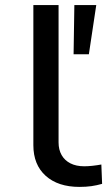

<svg xmlns="http://www.w3.org/2000/svg" viewBox="-20 -725 431 754"><path d="M292 9Q208 9 159.5 -34.5Q111 -78 111 -155V-705H210V-166Q210 -137 222 -116Q234 -95 256.5 -83.5Q279 -72 311 -72Q326 -72 344 -74Q362 -76 378 -79L381 -3Q360 3 339 6Q318 9 292 9ZM269 -512 272 -705H358L329 -512Z"/></svg>

Font: Nunito Sans 7pt Expanded
Style: Regular
Weight: 400
Width: 7
Designer: Vernon Adams
Foundry: Vernon Adams
Version: Version 3.101;gftools[0.9.27]